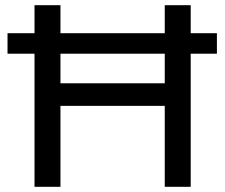

<svg xmlns="http://www.w3.org/2000/svg" viewBox="-20 -720 868 740"><path d="M9 -592H113V-700H213V-592H615V-700H715V-592H816V-513H715V0H615V-312H213V0H113V-513H9ZM615 -399V-513H213V-399Z"/></svg>

Font: CMG Sans Medium
Style: Regular
Weight: 500
Designer: Julieta Ulanovsky
Foundry: Julieta Ulanovsky
Version: Version 7.200